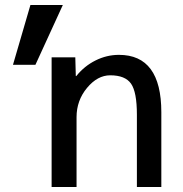

<svg xmlns="http://www.w3.org/2000/svg" viewBox="-20 -750 734 770"><path d="M102 -730H232L122 -490H32ZM282 -520 284 -445H286Q318 -485 363 -507.5Q408 -530 457 -530Q627 -530 627 -300V0H529V-290Q529 -381 505.5 -414.5Q482 -448 422 -448Q371 -448 329 -397.5Q287 -347 287 -280V0H187V-520Z"/></svg>

Font: Mplus 1p Medium
Style: Regular
Weight: 500
Version: Version 1.061